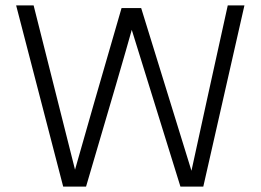

<svg xmlns="http://www.w3.org/2000/svg" viewBox="-20 -694 969 714"><path d="M300 0H215L40 -674H105L259 -63Q316 -265 432 -664H505L692 -59Q741 -285 827 -674H889L736 0H651L470 -583Q437 -464 300 0Z"/></svg>

Font: Hind Kochi Light
Style: Regular
Weight: 300
Designer: Dhruvi Tolia
Foundry: Indian Type Foundry
Version: Version 0.702;PS 1.0;hotconv 1.0.81;makeotf.lib2.5.63406